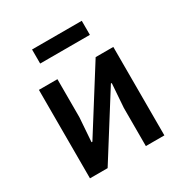

<svg xmlns="http://www.w3.org/2000/svg" viewBox="-165 -840 929 970"><g transform="rotate(-30 300.0 -355.0)"><path d="M83 -516H191V-294L181 -154H186L414 -516H517V0H409V-222L419 -362H414L186 0H83ZM155 -710H445V-628H155Z"/></g></svg>

Font: IBM Plaex Mono Medium
Style: Regular
Weight: 500
Designer: Mike Abbink, Paul van der Laan, Pieter van Rosmalen
Foundry: Bold Monday
Version: Version 2.003